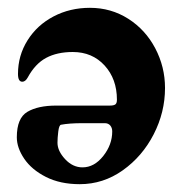

<svg xmlns="http://www.w3.org/2000/svg" viewBox="-20 -457 463 491"><path d="M23 -106Q23 -155 50 -171Q77 -187 124 -187H261Q271 -187 275 -190Q279 -193 279 -202Q279 -255 247.5 -289.5Q216 -324 166 -324Q126 -324 98 -309Q70 -294 51 -259Q45 -248 37 -248Q26 -248 26 -268Q26 -315 50.5 -354Q75 -393 117 -415Q159 -437 210 -437Q264 -437 308 -409Q352 -381 377 -333.5Q402 -286 402 -232Q402 -170 373 -113.5Q344 -57 294 -21.5Q244 14 184 14Q134 14 97.5 -4.5Q61 -23 42 -51Q23 -79 23 -106ZM267 -121Q267 -130 262 -136Q257 -142 248 -142H191Q157 -142 136 -138Q131 -137 129 -120.5Q127 -104 127 -92Q127 -71 146.5 -50Q166 -29 191 -29Q221 -29 244 -58Q267 -87 267 -121Z"/></svg>

Font: EB Garamond ExtraBold
Style: Regular
Weight: 800
Designer: Georg Duffner and Octavio Pardo
Foundry: Georg Duffner
Version: Version 1.000